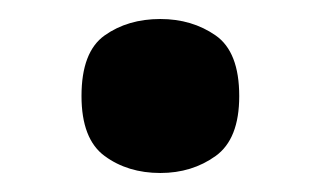

<svg xmlns="http://www.w3.org/2000/svg" viewBox="-20 -172 334 200"><path d="M147 8.2Q113.1 8.2 89 -9.5Q64.9 -27.2 64.9 -72Q64.9 -118 89 -135.1Q113.1 -152.2 147 -152.2Q180 -152.2 204.6 -135.1Q229.2 -118 229.2 -71.9Q229.2 -27.1 204.6 -9.5Q180 8.2 147 8.2Z"/></svg>

Font: Noto Serif Ethiopic
Style: Regular
Weight: 400
Designer: Monotype Design Team
Foundry: Monotype Imaging Inc.
Version: Version 2.102